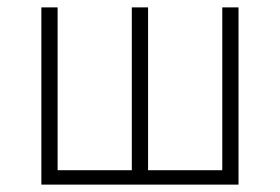

<svg xmlns="http://www.w3.org/2000/svg" viewBox="-20 -500 758 520"><path d="M92 0V-480H136V-39H337V-480H381V-39H582V-480H626V0Z"/></svg>

Font: hySource Sans Pro Light
Style: Regular
Weight: 300
Designer: Paul D. Hunt
Foundry: Adobe Systems Incorporated
Version: Version 2.021;PS 2.000;hotconv 1.0.86;makeotf.lib2.5.63406